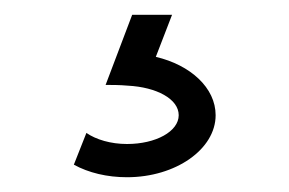

<svg xmlns="http://www.w3.org/2000/svg" viewBox="-20 -40 392 260"><path d="M213 -20H159L123 75C131 75 142 75 153 76C192 78 222 94 222 116C222 138 191 155 152 155C130 155 110 149 97 140L80 183C100 194 125 200 152 200C218 200 272 162 272 116C272 79 238 48 191 37Z"/></svg>

Font: Gauge
Style: Regular
Weight: 400
Designer: Daniel Pimley
Foundry: Daniel Pimley
Version: Version 1.004;PS 001.001;hotconv 1.0.56